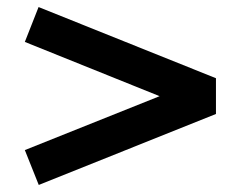

<svg xmlns="http://www.w3.org/2000/svg" viewBox="-20 -594 688 545"><path d="M90 -69 50.5 -168 433 -321 50.5 -475 89.5 -574 593 -372V-270.5Z"/></svg>

Font: Geologica Thin Roman SemiBold
Style: Regular
Weight: 600
Version: Version 1.010;gftools[0.9.28]